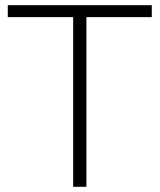

<svg xmlns="http://www.w3.org/2000/svg" viewBox="-20 -720 615 740"><path d="M565 -700V-654H313V0H262V-654H10V-700Z"/></svg>

Font: mBank Light
Style: Regular
Weight: 300
Designer: Julieta Ulanovsky
Foundry: Julieta Ulanovsky
Version: Version 7.200;PS 007.200;hotconv 1.0.88;makeotf.lib2.5.64775